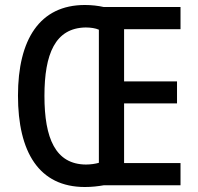

<svg xmlns="http://www.w3.org/2000/svg" viewBox="-20 -835 793 769"><path d="M320 -815C139 -815 52 -677 52 -452C52 -226 136 -86 320 -86C348 -86 373 -89 396 -93H703V-182H477V-421H689V-509H477V-718H703V-807H395C373 -812 347 -815 320 -815ZM323 -725C343 -725 363 -722 376 -716V-183C363 -179 343 -176 324 -176C202 -177 158 -281 158 -451C158 -619 201 -723 323 -725Z"/></svg>

Font: Noto Sans Kannada UI Condensed Medium
Style: Regular
Weight: 500
Width: 3
Designer: Jelle Bosma - Monotype Design Team
Foundry: Monotype Imaging Inc.
Version: Version 2.005